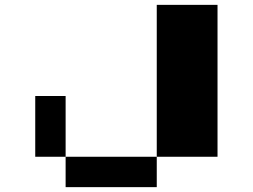

<svg xmlns="http://www.w3.org/2000/svg" viewBox="-20 -895 1040 790"><path d="M875 -250H125V-500H250V-125H625V-875H875Z"/></svg>

Font: Picon
Style: Regular
Weight: 400
Designer: yne
Foundry: yne
Version: Version 21.02.27; git-deadbeef-release